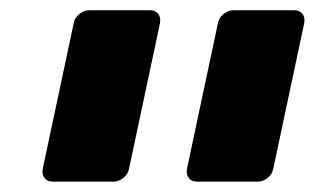

<svg xmlns="http://www.w3.org/2000/svg" viewBox="-20 -591 615 375"><path d="M364.7 -236.2Q354.1 -236.2 348.7 -243.5Q343.2 -250.7 345.2 -261.4L405.7 -545.9Q407.7 -556.5 416.8 -563.8Q425.9 -571 436.5 -571H554.7Q565.4 -571 570.8 -563.8Q576.2 -556.5 574.2 -545.9L513.7 -261.4Q511.7 -250.7 502.7 -243.5Q493.6 -236.2 483 -236.2ZM83 -236.2Q72.4 -236.2 66.9 -243.5Q61.5 -250.7 63.5 -261.4L124 -545.9Q126 -556.5 135.1 -563.8Q144.1 -571 154.8 -571H273Q283.6 -571 289.1 -563.8Q294.5 -556.5 292.5 -545.9L232 -261.4Q230 -250.7 220.9 -243.5Q211.9 -236.2 201.2 -236.2Z"/></svg>

Font: Rubik Light
Style: Italic
Weight: 300
Italic angle: -12°
Designer: Hubert and Fischer
Foundry: Hubert and Fischer
Version: Version 2.300;gftools[0.9.30]